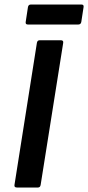

<svg xmlns="http://www.w3.org/2000/svg" viewBox="-20 -834 392 854"><path d="M55.1 0Q42.4 0 44.4 -11.7L144.1 -643.3Q146.1 -655 156.5 -655H250.4Q263.1 -655 261.1 -643.3L160.8 -11.7Q158.8 0 149.1 0ZM104.3 -724.9Q92.3 -724.9 94.3 -736.6L104.3 -802.2Q106.3 -813.9 117.3 -813.9H342.3Q353.7 -813.9 351.7 -802.2L341.6 -736.6Q339.6 -724.9 327.9 -724.9Z"/></svg>

Font: Sofia Sans Hairline
Style: Italic
Weight: 1
Italic angle: -9°
Designer: Botio Nikoltchev, Ani Petrova
Foundry: lettersoup
Version: Version 4.102